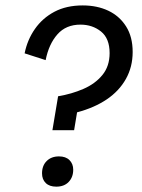

<svg xmlns="http://www.w3.org/2000/svg" viewBox="-20 -680 523 708"><path d="M173.3 -200 194.2 -325Q244.2 -333.3 287.5 -352.1Q330.8 -370.8 357.5 -403.3Q384.2 -435.8 384.2 -484.2Q384.2 -538.3 352.5 -563.8Q320.8 -589.2 276.7 -589.2Q223.3 -589.2 191.7 -553.3Q160 -517.5 148.3 -458.3L70.8 -483.3Q80.8 -533.3 108.8 -573.3Q136.7 -613.3 180.8 -636.7Q225 -660 285 -660Q338.3 -660 379.6 -640.4Q420.8 -620.8 445 -582.5Q469.2 -544.2 469.2 -488.3Q469.2 -433.3 444.2 -388.8Q419.2 -344.2 373.3 -313.3Q327.5 -282.5 264.2 -265.8L253.3 -200ZM187.5 8.3Q162.5 8.3 148.8 -5Q135 -18.3 135 -40.8Q135 -69.2 152.1 -86.2Q169.2 -103.3 197.5 -103.3Q222.5 -103.3 236.2 -89.6Q250 -75.8 250 -54.2Q250 -26.7 233.3 -9.2Q216.7 8.3 187.5 8.3Z"/></svg>

Font: Familjen Grotesk
Style: Italic
Weight: 400
Italic angle: -9.46201°
Designer: Anders Wikstroem, Jonas Baeckman, Matilda Gysing, Kristian Moeller
Foundry: Familjen STHLM AB
Version: Version 2.000